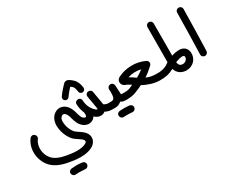

<svg xmlns="http://www.w3.org/2000/svg" viewBox="-130 -1089 2403 1980"><g transform="rotate(-30 1071.0 -99.0)"><path d="M588 -328Q576 -336 574 -350.5Q572 -365 580 -376Q592 -393 601.5 -405Q611 -417 620 -427.5Q629 -438 639 -449Q649 -460 663 -475Q667 -480 676.5 -487.5Q686 -495 702 -495Q713 -495 720.5 -491Q728 -487 732 -485Q752 -472 766.5 -459Q781 -446 791.5 -430Q802 -414 809 -393.5Q816 -373 820 -346Q822 -332 814 -320.5Q806 -309 792 -306H785Q773 -306 763.5 -313.5Q754 -321 752 -334Q749 -350 747 -362Q745 -374 741 -383.5Q737 -393 729 -401.5Q721 -410 706 -420Q694 -407 685.5 -397.5Q677 -388 669.5 -379Q662 -370 654.5 -360Q647 -350 636 -335Q628 -324 613.5 -321.5Q599 -319 588 -328ZM981 -76Q1020 -76 1020 -39Q1020 -23 1009 -11.5Q998 0 982 0H968Q952 0 935 -2.5Q918 -5 899 -13Q895 -15 891.5 -17Q888 -19 883 -21Q862 -3 832 -3Q821 -3 809 -6Q793 -11 780.5 -19Q768 -27 759 -35Q743 -8 715 2Q694 10 674.5 7.5Q655 5 637.5 -4Q620 -13 605.5 -28Q591 -43 581 -60Q572 -77 566 -94.5Q560 -112 555 -129Q553 -139 550 -148Q547 -157 544 -165Q538 -182 526.5 -195.5Q515 -209 502 -210Q492 -211 482 -203.5Q472 -196 466 -185Q454 -161 460 -118Q468 -59 501 -14Q510 -2 522.5 7.5Q535 17 550 27Q565 37 581 48.5Q597 60 611 76Q640 110 637 149Q635 175 619.5 197Q604 219 578 233Q547 250 511.5 256.5Q476 263 438 263Q403 263 368 258.5Q333 254 301 248Q163 224 101 150Q73 117 57.5 75.5Q42 34 40 -8.5Q38 -51 50 -92Q62 -133 87 -166Q97 -179 112.5 -181Q128 -183 140 -173Q153 -163 155 -147.5Q157 -132 147 -120Q130 -98 122 -69Q114 -40 115.5 -10Q117 20 128 49Q139 78 159 101Q203 154 314 174Q342 179 373 183Q404 187 434 187.5Q464 188 492 183.5Q520 179 543 167Q560 158 562 144Q562 136 554 125Q545 115 533.5 107Q522 99 509 90Q492 79 473 65Q454 51 439 30Q395 -32 385 -108Q376 -172 399 -218Q415 -251 445 -269.5Q475 -288 507 -286Q542 -283 570 -259Q598 -235 614 -193Q619 -182 622 -171Q625 -160 628 -149Q633 -135 637 -121Q641 -107 647 -96Q655 -82 668 -74Q681 -66 690 -69Q695 -71 698 -85.5Q701 -100 696 -122Q674 -173 672 -230Q671 -246 682 -257Q693 -268 709 -268Q725 -269 736 -258Q747 -247 747 -231Q748 -193 763 -157.5Q778 -122 805 -96Q817 -82 829 -79Q831 -78 832.5 -78.5Q834 -79 835 -79Q835 -80 835 -85Q835 -90 833 -103L809 -242Q806 -257 815 -270Q824 -283 840 -285Q855 -288 868 -279Q881 -270 883 -255L907 -116L910 -93Q915 -89 927 -84Q937 -79 952 -77Q967 -75 981 -76ZM421 318Q437 320 447.5 331Q458 342 457 358Q456 373 445.5 383.5Q435 394 420 394H418Q393 393 379.5 392Q366 391 356 390.5Q346 390 334.5 390.5Q323 391 301 392Q285 393 274 382Q263 371 262 356Q261 340 272 329Q283 318 298 317Q321 316 333 315Q345 314 356 314Q367 314 381 314.5Q395 315 421 318Z M964 0Q948 0 938 -12Q928 -24 929 -40Q930 -56 941.5 -66Q953 -76 969 -76Q995 -76 1006 -77.5Q1017 -79 1022 -84Q1027 -89 1030.5 -93.5Q1034 -98 1036 -106.5Q1038 -115 1039 -128.5Q1040 -142 1041 -166V-171L1039 -195Q1038 -211 1048.5 -222.5Q1059 -234 1075 -235Q1092 -236 1103 -225Q1114 -214 1115 -198L1120 -102V-92Q1122 -91 1129.5 -90Q1137 -89 1159 -89Q1175 -89 1185.5 -77.5Q1196 -66 1196 -50Q1195 -35 1184.5 -24Q1174 -13 1158 -13H1133Q1122 -14 1106 -16Q1090 -18 1075 -30L1073 -28Q1042 0 1003 0ZM1133 128Q1111 127 1100 126Q1089 125 1080.5 125Q1072 125 1061 125Q1050 125 1028 126Q1012 127 1001 116Q990 105 989 90Q988 74 999 62.5Q1010 51 1025 51Q1048 50 1059.5 49.5Q1071 49 1080.5 49Q1090 49 1102 50Q1114 51 1136 52Q1152 54 1162.5 65Q1173 76 1172 92Q1171 107 1160.5 117.5Q1150 128 1135 128Z M1158 -14Q1120 -14 1114 -45Q1112 -61 1120.5 -75Q1129 -89 1159 -89Q1198 -89 1223.5 -98.5Q1249 -108 1269 -119Q1252 -130 1236 -139Q1220 -148 1203 -154Q1188 -160 1178.5 -173Q1169 -186 1168 -202Q1166 -218 1174.5 -231.5Q1183 -245 1197 -253Q1272 -291 1358 -292.5Q1444 -294 1519 -258Q1537 -250 1540 -230Q1543 -211 1529 -197Q1480 -150 1425 -114Q1453 -101 1482 -95.5Q1511 -90 1544 -90Q1559 -90 1571.5 -81Q1584 -72 1586 -56Q1588 -41 1577 -27.5Q1566 -14 1541 -14Q1490 -14 1437 -31Q1384 -48 1345 -70Q1303 -50 1257.5 -32Q1212 -14 1158 -14ZM1349 -156Q1391 -180 1430 -210Q1351 -228 1275 -204Q1292 -195 1307 -185Q1322 -175 1337 -164Z M1831 34Q1825 34 1819 34Q1813 34 1808 32Q1773 27 1747.5 5.5Q1722 -16 1711 -49Q1711 -52 1710 -53Q1710 -52 1709 -52Q1665 -29 1626 -21Q1587 -13 1538 -14Q1522 -15 1511.5 -26Q1501 -37 1501 -53Q1502 -69 1513 -80Q1524 -91 1540 -90Q1577 -89 1604.5 -93.5Q1632 -98 1666 -114Q1674 -120 1683 -126Q1692 -132 1701 -138V-141L1703 -554Q1703 -570 1714 -581Q1725 -592 1740 -592H1741Q1756 -592 1767 -581Q1778 -570 1778 -554L1777 -172Q1781 -173 1784 -174Q1787 -175 1791 -176Q1818 -184 1846 -187Q1874 -190 1898 -183.5Q1922 -177 1939 -159Q1956 -141 1961 -107Q1964 -79 1955.5 -53Q1947 -27 1929.5 -8Q1912 11 1886.5 22.5Q1861 34 1831 34ZM1820 -42Q1835 -40 1848 -44.5Q1861 -49 1870 -57.5Q1879 -66 1883.5 -77Q1888 -88 1886 -98Q1885 -108 1875.5 -111Q1866 -114 1853.5 -113.5Q1841 -113 1828.5 -109.5Q1816 -106 1809 -103Q1801 -101 1793.5 -98.5Q1786 -96 1779 -93Q1780 -88 1780.5 -83Q1781 -78 1783 -73Q1792 -46 1820 -42Z M2066 0Q2050 -2 2040 -14Q2030 -26 2032 -41Q2036 -158 2038.5 -284.5Q2041 -411 2043 -528Q2042 -544 2052.5 -555.5Q2063 -567 2079 -568Q2095 -569 2106.5 -558.5Q2118 -548 2119 -532Q2117 -412 2114 -282.5Q2111 -153 2107 -34Q2105 -20 2094.5 -10Q2084 0 2070 0Z"/></g></svg>

Font: Dongol
Style: Regular
Weight: 400
Designer: Abdo Mohamed and Ibrahim Hamdi
Foundry: Protype Foundry
Version: Version 1.000;hotconv 1.0.109;makeotfexe 2.5.65596